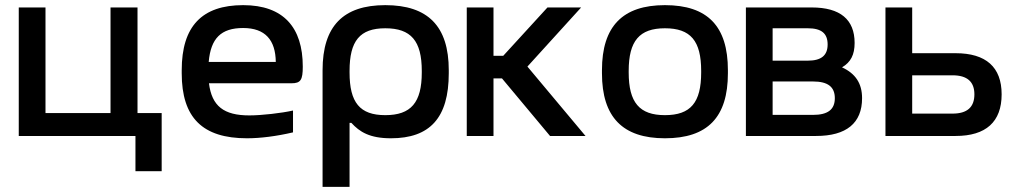

<svg xmlns="http://www.w3.org/2000/svg" viewBox="-20 -529 3952 747"><path d="M53 -500V0H507V137H609V-89H515V-500H410V-89H157V-500Z M1158 -270C1158 -422 1083 -509 926 -509C766 -509 687 -427 687 -256V-244C687 -71 768 9 941 9C993 9 1056 1 1120 -14V-99C1076 -89 998 -80 950 -80C851 -80 804 -116 793 -205H1114C1150 -205 1158 -218 1158 -270ZM792 -288C800 -380 840 -420 926 -420C1012 -420 1052 -373 1053 -288Z M1726 -244V-256C1726 -427 1645 -509 1479 -509C1315 -509 1235 -427 1235 -256V198H1340V-51H1347C1379 -16 1418 9 1501 9C1652 9 1726 -70 1726 -244ZM1340 -247V-253C1340 -370 1380 -419 1479 -419C1579 -419 1621 -370 1621 -253V-247C1621 -130 1579 -81 1479 -81C1380 -81 1340 -130 1340 -247Z M1796 -500V0H1900V-224H1933L2120 0H2258L2032 -270L2241 -500H2110L1938 -312H1900V-500Z M2322 -256V-244C2322 -73 2403 9 2567 9C2733 9 2812 -73 2812 -244V-256C2812 -427 2733 -509 2567 -509C2403 -509 2322 -427 2322 -256ZM2426 -247V-253C2426 -370 2468 -419 2567 -419C2667 -419 2708 -370 2708 -253V-247C2708 -130 2667 -81 2567 -81C2468 -81 2426 -130 2426 -247Z M2882 0H3155C3273 0 3334 -50 3334 -147C3334 -205 3308 -243 3256 -267C3290 -287 3305 -316 3305 -362C3305 -453 3249 -500 3138 -500H2882ZM2986 -82V-212H3143C3201 -212 3228 -191 3228 -147C3228 -103 3201 -82 3143 -82ZM2986 -293V-419H3123C3176 -419 3200 -399 3200 -356C3200 -314 3176 -293 3123 -293Z M3425 0H3698C3816 0 3877 -55 3877 -162C3877 -268 3816 -322 3698 -322H3529V-500H3425ZM3529 -87V-236H3686C3743 -236 3771 -211 3771 -162C3771 -112 3743 -87 3686 -87Z"/></svg>

Font: LT Wave Text Medium
Style: Regular
Weight: 500
Designer: Daniel Lyons
Version: Version 2.5 (Glyphs App)